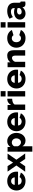

<svg xmlns="http://www.w3.org/2000/svg" viewBox="2348 -3118 983 5720"><g transform="rotate(-90 2840.0 -258.5)"><path d="M23.9 -256.8Q23.9 -314 43 -364.5Q62 -415 97.9 -453.1Q133.8 -491.2 186.3 -513.2Q238.8 -535.2 306.2 -535.2Q373 -535.2 425 -513.2Q477.1 -491.2 512.9 -453.6Q548.8 -416 567.4 -366.9Q585.9 -317.9 585.9 -264.2Q585.9 -250 585 -236.6Q584 -223.1 582 -212.9H193.8Q197.8 -159.7 232.4 -132.3Q267.1 -105 311 -105Q346.2 -105 378.7 -122.1Q411.1 -139.2 421.9 -168L558.1 -129.9Q527.3 -67.9 462.2 -29.1Q397 9.8 306.2 9.8Q240.2 9.8 187.5 -11.7Q134.8 -33.2 98.4 -70.1Q62 -106.9 43 -155.5Q23.9 -204.1 23.9 -256.8ZM190.9 -312H417Q412.1 -361.8 381.1 -390.9Q350.1 -419.9 304.2 -419.9Q257.3 -419.9 226.6 -390.4Q195.8 -360.8 190.9 -312Z M583.5 0 769.5 -262.2 587.4 -524.9H750.5L845.7 -377L855.5 -357.9L865.2 -377L959.5 -524.9H1123.5L941.4 -262.2L1127.4 0H963.4L864.3 -147L855.5 -166L846.7 -147L747.6 0Z M1181.6 212.9V-524.9H1320.3V-439.9Q1349.1 -484.9 1392.8 -510Q1436.5 -535.2 1496.6 -535.2Q1549.8 -535.2 1594.2 -514.2Q1638.7 -493.2 1671.1 -456.5Q1703.6 -419.9 1721.9 -370.4Q1740.2 -320.8 1740.2 -264.2Q1740.2 -205.1 1723.4 -155Q1706.5 -105 1676.5 -68.6Q1646.5 -32.2 1604.5 -11.2Q1562.5 9.8 1513.7 9.8Q1453.6 9.8 1409.4 -15.1Q1365.2 -40 1341.3 -85V212.9ZM1341.3 -219.2Q1357.4 -179.2 1389.9 -152.1Q1422.4 -125 1459.5 -125Q1485.4 -125 1506.8 -136.5Q1528.3 -147.9 1544.4 -167Q1560.5 -186 1569.1 -211.4Q1577.6 -236.8 1577.6 -265.1Q1577.6 -293.9 1568.1 -318.4Q1558.6 -342.8 1542 -360.8Q1525.4 -378.9 1502 -388.9Q1478.5 -398.9 1451.7 -398.9Q1418.5 -398.9 1387.9 -379.4Q1357.4 -359.9 1341.3 -327.1Z M1790 -256.8Q1790 -314 1809.1 -364.5Q1828.1 -415 1864 -453.1Q1899.9 -491.2 1952.4 -513.2Q2004.9 -535.2 2072.3 -535.2Q2139.2 -535.2 2191.2 -513.2Q2243.2 -491.2 2279.1 -453.6Q2314.9 -416 2333.5 -366.9Q2352.1 -317.9 2352.1 -264.2Q2352.1 -250 2351.1 -236.6Q2350.1 -223.1 2348.1 -212.9H1960Q1963.9 -159.7 1998.5 -132.3Q2033.2 -105 2077.1 -105Q2112.3 -105 2144.8 -122.1Q2177.2 -139.2 2188 -168L2324.2 -129.9Q2293.5 -67.9 2228.3 -29.1Q2163.1 9.8 2072.3 9.8Q2006.3 9.8 1953.6 -11.7Q1900.9 -33.2 1864.5 -70.1Q1828.1 -106.9 1809.1 -155.5Q1790 -204.1 1790 -256.8ZM1957 -312H2183.1Q2178.2 -361.8 2147.2 -390.9Q2116.2 -419.9 2070.3 -419.9Q2023.4 -419.9 1992.7 -390.4Q1961.9 -360.8 1957 -312Z M2424.8 0V-524.9H2571.8V-418.9Q2598.6 -472.2 2641.1 -502.2Q2683.6 -532.2 2731.4 -533.2Q2742.7 -533.2 2747.6 -533.2Q2752.4 -533.2 2757.8 -532.2V-388.2Q2699.7 -387.2 2652.6 -369.1Q2605.5 -351.1 2584.5 -314.9V0Z M2824.7 0V-524.9H2984.4V0ZM2824.7 -585V-730H2984.4V-585Z M3063 -256.8Q3063 -314 3082 -364.5Q3101.1 -415 3137 -453.1Q3172.9 -491.2 3225.3 -513.2Q3277.8 -535.2 3345.2 -535.2Q3412.1 -535.2 3464.1 -513.2Q3516.1 -491.2 3552 -453.6Q3587.9 -416 3606.4 -366.9Q3625 -317.9 3625 -264.2Q3625 -250 3624 -236.6Q3623 -223.1 3621.1 -212.9H3232.9Q3236.8 -159.7 3271.5 -132.3Q3306.2 -105 3350.1 -105Q3385.3 -105 3417.7 -122.1Q3450.2 -139.2 3460.9 -168L3597.2 -129.9Q3566.4 -67.9 3501.2 -29.1Q3436 9.8 3345.2 9.8Q3279.3 9.8 3226.6 -11.7Q3173.8 -33.2 3137.5 -70.1Q3101.1 -106.9 3082 -155.5Q3063 -204.1 3063 -256.8ZM3230 -312H3456.1Q3451.2 -361.8 3420.2 -390.9Q3389.2 -419.9 3343.3 -419.9Q3296.4 -419.9 3265.6 -390.4Q3234.9 -360.8 3230 -312Z M3697.8 0V-524.9H3841.8V-437Q3870.6 -483.9 3923.6 -509.5Q3976.6 -535.2 4045.4 -535.2Q4096.2 -535.2 4127.4 -516.6Q4158.7 -498 4175.5 -468.5Q4192.4 -439 4198 -404.1Q4203.6 -369.1 4203.6 -335.9V0H4043.5V-294.9Q4043.5 -346.7 4023.9 -370.4Q4004.4 -394 3972.7 -394Q3955.6 -394 3938.5 -387Q3921.4 -379.9 3905.5 -367.4Q3889.6 -355 3877.2 -337.9Q3864.7 -320.8 3857.4 -300.8V0Z M4278.3 -263.2Q4278.3 -317.4 4297.4 -366.7Q4316.4 -416 4352.3 -453.6Q4388.2 -491.2 4440.7 -513.2Q4493.2 -535.2 4560.5 -535.2Q4651.4 -535.2 4713.4 -496.6Q4775.4 -458 4806.2 -396L4650.4 -349.1Q4619.6 -398.9 4559.6 -398.9Q4509.8 -398.9 4476.1 -362.1Q4442.4 -325.2 4442.4 -263.2Q4442.4 -232.4 4451.4 -206.8Q4460.4 -181.2 4476.3 -163.1Q4492.2 -145 4513.7 -135Q4535.2 -125 4559.6 -125Q4589.4 -125 4614.3 -139.4Q4639.2 -153.8 4651.4 -176.8L4807.6 -128.9Q4778.8 -67.9 4715.1 -29.1Q4651.4 9.8 4560.5 9.8Q4494.6 9.8 4441.9 -12.7Q4389.2 -35.2 4352.8 -72.5Q4316.4 -109.9 4297.4 -159.4Q4278.3 -209 4278.3 -263.2Z M4879.4 0V-524.9H5039.1V0ZM4879.4 -585V-730H5039.1V-585Z M5115.7 -157.2Q5115.7 -196.3 5132.3 -228Q5148.9 -259.8 5179 -283Q5209 -306.2 5249.8 -319.1Q5290.5 -332 5340.8 -332Q5374 -332 5404.8 -326.4Q5435.5 -320.8 5459 -310.1V-334Q5459 -424.8 5353.5 -424.8Q5310.5 -424.8 5271.7 -410.4Q5232.9 -396 5189.9 -367.2L5142.6 -466.8Q5194.3 -501 5250.5 -518.1Q5306.6 -535.2 5369.6 -535.2Q5488.8 -535.2 5553.7 -479Q5618.7 -422.9 5618.7 -314.9V-180.2Q5618.7 -156.2 5626.2 -146.7Q5633.8 -137.2 5652.8 -134.8V0Q5631.8 4.9 5614.7 6.3Q5597.7 7.8 5584 7.8Q5539.1 7.8 5515.9 -9.5Q5492.7 -26.9 5486.8 -59.1L5483.9 -83Q5448.7 -38.1 5400.4 -14.2Q5352.1 9.8 5297.9 9.8Q5258.8 9.8 5225.3 -2.7Q5191.9 -15.1 5167.7 -37.6Q5143.6 -60.1 5129.6 -90.6Q5115.7 -121.1 5115.7 -157.2ZM5266.6 -170.9Q5266.6 -142.1 5288.6 -123.5Q5310.5 -105 5344.7 -105Q5370.6 -105 5395.3 -114Q5419.9 -123 5435.5 -138.2Q5458.5 -156.2 5459 -175.8V-226.1Q5438 -233.9 5413.3 -238.5Q5388.7 -243.2 5367.7 -243.2Q5323.7 -243.2 5295.2 -223.1Q5266.6 -203.1 5266.6 -170.9Z"/></g></svg>

Font: Raleway ExtraBold
Style: Regular
Weight: 800
Designer: Matt McInerney, Pablo Impallari, Rodrigo Fuenzalida
Foundry: Matt McInerney, Pablo Impallari, Rodrigo Fuenzalida
Version: Version 3.000g; ttfautohint (v1.5) -l 8 -r 28 -G 28 -x 14 -D